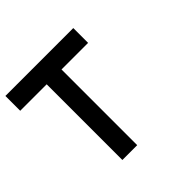

<svg xmlns="http://www.w3.org/2000/svg" viewBox="-166 -833 1000 1000"><g transform="rotate(-45 333.5 -333.5)"><path d="M304.2 -557.5V0H195V-557.5H0V-666.7H500V-557.5Z"/></g></svg>

Font: 0xA000-Squareish-Mono
Style: Squareish-Mono-Bold
Weight: 700
Version: Version 0.1